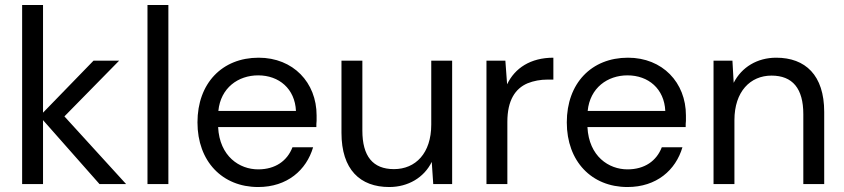

<svg xmlns="http://www.w3.org/2000/svg" viewBox="-20 -740 3392 772"><path d="M153 0V-257L380 0H487L239 -272L459 -496H356L153 -287V-720H69V0Z M657 0V-720H573V0Z M1018 12C1135 12 1212 -56 1239 -148H1156C1135 -93 1087 -59 1018 -59C943 -59 863 -111 857 -229H1252C1252 -238 1252 -247 1253 -254C1253 -261 1253 -269 1253 -276C1253 -408 1159 -508 1020 -508C873 -508 774 -405 774 -248C774 -91 874 12 1018 12ZM1018 -437C1102 -437 1166 -383 1170 -294H858C867 -387 938 -437 1018 -437Z M1545 12C1621 12 1685 -26 1716 -89L1722 0H1798V-496H1714V-239C1714 -124 1651 -60 1564 -60C1479 -60 1437 -112 1437 -215V-496H1353V-206C1353 -58 1428 12 1545 12Z M2020 0V-250C2020 -337 2052 -384 2101 -405C2126 -415 2153 -420 2182 -420H2205V-508C2113 -508 2050 -466 2019 -401L2012 -496H1936V0Z M2503 12C2620 12 2697 -56 2724 -148H2641C2620 -93 2572 -59 2503 -59C2428 -59 2348 -111 2342 -229H2737C2737 -238 2737 -247 2738 -254C2738 -261 2738 -269 2738 -276C2738 -408 2644 -508 2505 -508C2358 -508 2259 -405 2259 -248C2259 -91 2359 12 2503 12ZM2503 -437C2587 -437 2651 -383 2655 -294H2343C2352 -387 2423 -437 2503 -437Z M2933 0V-257C2933 -372 2997 -436 3082 -436C3167 -436 3210 -384 3210 -281V0H3294V-290C3294 -438 3218 -508 3101 -508C3025 -508 2962 -470 2930 -407L2925 -496H2849V0Z"/></svg>

Font: Rootstock Sans Body
Style: Regular
Weight: 400
Designer: Colophon Foundry, Jonny Pinhorn
Foundry: Colophon Foundry
Version: Version 1.200;FEAKit 1.0